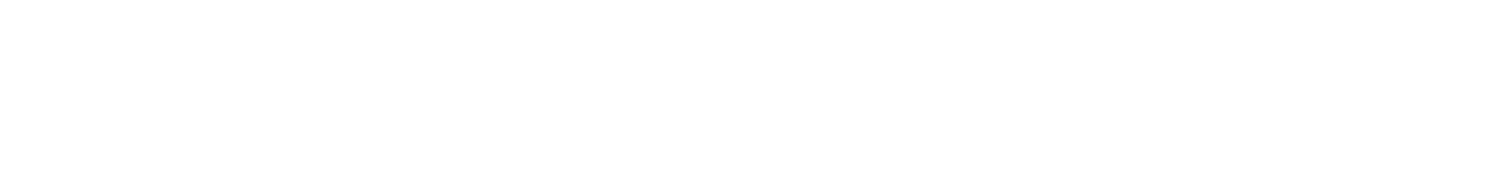

<svg xmlns="http://www.w3.org/2000/svg" viewBox="-20 -470 3440 440"><path d="M100 -350Q100 -350 100 -350Q100 -350 100 -350Q100 -350 100 -350Q100 -350 100 -350Q100 -350 100 -350Q100 -350 100 -350Q100 -350 100 -350Q100 -350 100 -350Q100 -350 100 -350Q100 -350 100 -350Q100 -350 100 -350Q100 -350 100 -350ZM300 -150Q300 -150 300 -150Q300 -150 300 -150Q300 -150 300 -150Q300 -150 300 -150Q300 -150 300 -150Q300 -150 300 -150Q300 -150 300 -150Q300 -150 300 -150Q300 -150 300 -150Q300 -150 300 -150Q300 -150 300 -150Q300 -150 300 -150ZM300 -250Q300 -250 300 -250Q300 -250 300 -250Q300 -250 300 -250Q300 -250 300 -250Q300 -250 300 -250Q300 -250 300 -250Q300 -250 300 -250Q300 -250 300 -250Q300 -250 300 -250Q300 -250 300 -250Q300 -250 300 -250Q300 -250 300 -250ZM200 -50Q200 -50 200 -50Q200 -50 200 -50Q200 -50 200 -50Q200 -50 200 -50Q200 -50 200 -50Q200 -50 200 -50Q200 -50 200 -50Q200 -50 200 -50Q200 -50 200 -50Q200 -50 200 -50Q200 -50 200 -50Q200 -50 200 -50ZM300 -350Q300 -350 300 -350Q300 -350 300 -350Q300 -350 300 -350Q300 -350 300 -350Q300 -350 300 -350Q300 -350 300 -350Q300 -350 300 -350Q300 -350 300 -350Q300 -350 300 -350Q300 -350 300 -350Q300 -350 300 -350Q300 -350 300 -350ZM100 -250Q100 -250 100 -250Q100 -250 100 -250Q100 -250 100 -250Q100 -250 100 -250Q100 -250 100 -250Q100 -250 100 -250Q100 -250 100 -250Q100 -250 100 -250Q100 -250 100 -250Q100 -250 100 -250Q100 -250 100 -250Q100 -250 100 -250ZM100 -150Q100 -150 100 -150Q100 -150 100 -150Q100 -150 100 -150Q100 -150 100 -150Q100 -150 100 -150Q100 -150 100 -150Q100 -150 100 -150Q100 -150 100 -150Q100 -150 100 -150Q100 -150 100 -150Q100 -150 100 -150Q100 -150 100 -150Z M700 -250Q700 -250 700 -250Q700 -250 700 -250Q700 -250 700 -250Q700 -250 700 -250Q700 -250 700 -250Q700 -250 700 -250Q700 -250 700 -250Q700 -250 700 -250Q700 -250 700 -250Q700 -250 700 -250Q700 -250 700 -250Q700 -250 700 -250ZM600 -250Q600 -250 600 -250Q600 -250 600 -250Q600 -250 600 -250Q600 -250 600 -250Q600 -250 600 -250Q600 -250 600 -250Q600 -250 600 -250Q600 -250 600 -250Q600 -250 600 -250Q600 -250 600 -250Q600 -250 600 -250Q600 -250 600 -250ZM600 -350Q600 -350 600 -350Q600 -350 600 -350Q600 -350 600 -350Q600 -350 600 -350Q600 -350 600 -350Q600 -350 600 -350Q600 -350 600 -350Q600 -350 600 -350Q600 -350 600 -350Q600 -350 600 -350Q600 -350 600 -350Q600 -350 600 -350ZM600 -50Q600 -50 600 -50Q600 -50 600 -50Q600 -50 600 -50Q600 -50 600 -50Q600 -50 600 -50Q600 -50 600 -50Q600 -50 600 -50Q600 -50 600 -50Q600 -50 600 -50Q600 -50 600 -50Q600 -50 600 -50Q600 -50 600 -50ZM500 -250Q500 -250 500 -250Q500 -250 500 -250Q500 -250 500 -250Q500 -250 500 -250Q500 -250 500 -250Q500 -250 500 -250Q500 -250 500 -250Q500 -250 500 -250Q500 -250 500 -250Q500 -250 500 -250Q500 -250 500 -250Q500 -250 500 -250ZM500 -150Q500 -150 500 -150Q500 -150 500 -150Q500 -150 500 -150Q500 -150 500 -150Q500 -150 500 -150Q500 -150 500 -150Q500 -150 500 -150Q500 -150 500 -150Q500 -150 500 -150Q500 -150 500 -150Q500 -150 500 -150Q500 -150 500 -150ZM700 -50Q700 -50 700 -50Q700 -50 700 -50Q700 -50 700 -50Q700 -50 700 -50Q700 -50 700 -50Q700 -50 700 -50Q700 -50 700 -50Q700 -50 700 -50Q700 -50 700 -50Q700 -50 700 -50Q700 -50 700 -50Q700 -50 700 -50Z M900 -250Q900 -250 900 -250Q900 -250 900 -250Q900 -250 900 -250Q900 -250 900 -250Q900 -250 900 -250Q900 -250 900 -250Q900 -250 900 -250Q900 -250 900 -250Q900 -250 900 -250Q900 -250 900 -250Q900 -250 900 -250Q900 -250 900 -250ZM900 -50Q900 -50 900 -50Q900 -50 900 -50Q900 -50 900 -50Q900 -50 900 -50Q900 -50 900 -50Q900 -50 900 -50Q900 -50 900 -50Q900 -50 900 -50Q900 -50 900 -50Q900 -50 900 -50Q900 -50 900 -50Q900 -50 900 -50ZM1000 -350Q1000 -350 1000 -350Q1000 -350 1000 -350Q1000 -350 1000 -350Q1000 -350 1000 -350Q1000 -350 1000 -350Q1000 -350 1000 -350Q1000 -350 1000 -350Q1000 -350 1000 -350Q1000 -350 1000 -350Q1000 -350 1000 -350Q1000 -350 1000 -350Q1000 -350 1000 -350ZM900 -150Q900 -150 900 -150Q900 -150 900 -150Q900 -150 900 -150Q900 -150 900 -150Q900 -150 900 -150Q900 -150 900 -150Q900 -150 900 -150Q900 -150 900 -150Q900 -150 900 -150Q900 -150 900 -150Q900 -150 900 -150Q900 -150 900 -150Z M1300 -250Q1300 -250 1300 -250Q1300 -250 1300 -250Q1300 -250 1300 -250Q1300 -250 1300 -250Q1300 -250 1300 -250Q1300 -250 1300 -250Q1300 -250 1300 -250Q1300 -250 1300 -250Q1300 -250 1300 -250Q1300 -250 1300 -250Q1300 -250 1300 -250Q1300 -250 1300 -250ZM1200 -50Q1200 -50 1200 -50Q1200 -50 1200 -50Q1200 -50 1200 -50Q1200 -50 1200 -50Q1200 -50 1200 -50Q1200 -50 1200 -50Q1200 -50 1200 -50Q1200 -50 1200 -50Q1200 -50 1200 -50Q1200 -50 1200 -50Q1200 -50 1200 -50Q1200 -50 1200 -50ZM1300 -50Q1300 -50 1300 -50Q1300 -50 1300 -50Q1300 -50 1300 -50Q1300 -50 1300 -50Q1300 -50 1300 -50Q1300 -50 1300 -50Q1300 -50 1300 -50Q1300 -50 1300 -50Q1300 -50 1300 -50Q1300 -50 1300 -50Q1300 -50 1300 -50Q1300 -50 1300 -50ZM1300 -350Q1300 -350 1300 -350Q1300 -350 1300 -350Q1300 -350 1300 -350Q1300 -350 1300 -350Q1300 -350 1300 -350Q1300 -350 1300 -350Q1300 -350 1300 -350Q1300 -350 1300 -350Q1300 -350 1300 -350Q1300 -350 1300 -350Q1300 -350 1300 -350Q1300 -350 1300 -350ZM1200 -150Q1200 -150 1200 -150Q1200 -150 1200 -150Q1200 -150 1200 -150Q1200 -150 1200 -150Q1200 -150 1200 -150Q1200 -150 1200 -150Q1200 -150 1200 -150Q1200 -150 1200 -150Q1200 -150 1200 -150Q1200 -150 1200 -150Q1200 -150 1200 -150Q1200 -150 1200 -150ZM1200 -350Q1200 -350 1200 -350Q1200 -350 1200 -350Q1200 -350 1200 -350Q1200 -350 1200 -350Q1200 -350 1200 -350Q1200 -350 1200 -350Q1200 -350 1200 -350Q1200 -350 1200 -350Q1200 -350 1200 -350Q1200 -350 1200 -350Q1200 -350 1200 -350Q1200 -350 1200 -350Z M1500 -50Q1500 -50 1500 -50Q1500 -50 1500 -50Q1500 -50 1500 -50Q1500 -50 1500 -50Q1500 -50 1500 -50Q1500 -50 1500 -50Q1500 -50 1500 -50Q1500 -50 1500 -50Q1500 -50 1500 -50Q1500 -50 1500 -50Q1500 -50 1500 -50Q1500 -50 1500 -50ZM1500 -150Q1500 -150 1500 -150Q1500 -150 1500 -150Q1500 -150 1500 -150Q1500 -150 1500 -150Q1500 -150 1500 -150Q1500 -150 1500 -150Q1500 -150 1500 -150Q1500 -150 1500 -150Q1500 -150 1500 -150Q1500 -150 1500 -150Q1500 -150 1500 -150Q1500 -150 1500 -150ZM1700 -50Q1700 -50 1700 -50Q1700 -50 1700 -50Q1700 -50 1700 -50Q1700 -50 1700 -50Q1700 -50 1700 -50Q1700 -50 1700 -50Q1700 -50 1700 -50Q1700 -50 1700 -50Q1700 -50 1700 -50Q1700 -50 1700 -50Q1700 -50 1700 -50Q1700 -50 1700 -50ZM1700 -150Q1700 -150 1700 -150Q1700 -150 1700 -150Q1700 -150 1700 -150Q1700 -150 1700 -150Q1700 -150 1700 -150Q1700 -150 1700 -150Q1700 -150 1700 -150Q1700 -150 1700 -150Q1700 -150 1700 -150Q1700 -150 1700 -150Q1700 -150 1700 -150Q1700 -150 1700 -150ZM1700 -250Q1700 -250 1700 -250Q1700 -250 1700 -250Q1700 -250 1700 -250Q1700 -250 1700 -250Q1700 -250 1700 -250Q1700 -250 1700 -250Q1700 -250 1700 -250Q1700 -250 1700 -250Q1700 -250 1700 -250Q1700 -250 1700 -250Q1700 -250 1700 -250Q1700 -250 1700 -250ZM1600 -350Q1600 -350 1600 -350Q1600 -350 1600 -350Q1600 -350 1600 -350Q1600 -350 1600 -350Q1600 -350 1600 -350Q1600 -350 1600 -350Q1600 -350 1600 -350Q1600 -350 1600 -350Q1600 -350 1600 -350Q1600 -350 1600 -350Q1600 -350 1600 -350Q1600 -350 1600 -350ZM1500 -350Q1500 -350 1500 -350Q1500 -350 1500 -350Q1500 -350 1500 -350Q1500 -350 1500 -350Q1500 -350 1500 -350Q1500 -350 1500 -350Q1500 -350 1500 -350Q1500 -350 1500 -350Q1500 -350 1500 -350Q1500 -350 1500 -350Q1500 -350 1500 -350Q1500 -350 1500 -350ZM1600 -150Q1600 -150 1600 -150Q1600 -150 1600 -150Q1600 -150 1600 -150Q1600 -150 1600 -150Q1600 -150 1600 -150Q1600 -150 1600 -150Q1600 -150 1600 -150Q1600 -150 1600 -150Q1600 -150 1600 -150Q1600 -150 1600 -150Q1600 -150 1600 -150Q1600 -150 1600 -150Z M2300 -50Q2300 -50 2300 -50Q2300 -50 2300 -50Q2300 -50 2300 -50Q2300 -50 2300 -50Q2300 -50 2300 -50Q2300 -50 2300 -50Q2300 -50 2300 -50Q2300 -50 2300 -50Q2300 -50 2300 -50Q2300 -50 2300 -50Q2300 -50 2300 -50Q2300 -50 2300 -50ZM2300 -150Q2300 -150 2300 -150Q2300 -150 2300 -150Q2300 -150 2300 -150Q2300 -150 2300 -150Q2300 -150 2300 -150Q2300 -150 2300 -150Q2300 -150 2300 -150Q2300 -150 2300 -150Q2300 -150 2300 -150Q2300 -150 2300 -150Q2300 -150 2300 -150Q2300 -150 2300 -150ZM2300 -250Q2300 -250 2300 -250Q2300 -250 2300 -250Q2300 -250 2300 -250Q2300 -250 2300 -250Q2300 -250 2300 -250Q2300 -250 2300 -250Q2300 -250 2300 -250Q2300 -250 2300 -250Q2300 -250 2300 -250Q2300 -250 2300 -250Q2300 -250 2300 -250Q2300 -250 2300 -250ZM2200 -350Q2200 -350 2200 -350Q2200 -350 2200 -350Q2200 -350 2200 -350Q2200 -350 2200 -350Q2200 -350 2200 -350Q2200 -350 2200 -350Q2200 -350 2200 -350Q2200 -350 2200 -350Q2200 -350 2200 -350Q2200 -350 2200 -350Q2200 -350 2200 -350Q2200 -350 2200 -350ZM2100 -50Q2100 -50 2100 -50Q2100 -50 2100 -50Q2100 -50 2100 -50Q2100 -50 2100 -50Q2100 -50 2100 -50Q2100 -50 2100 -50Q2100 -50 2100 -50Q2100 -50 2100 -50Q2100 -50 2100 -50Q2100 -50 2100 -50Q2100 -50 2100 -50Q2100 -50 2100 -50ZM2100 -150Q2100 -150 2100 -150Q2100 -150 2100 -150Q2100 -150 2100 -150Q2100 -150 2100 -150Q2100 -150 2100 -150Q2100 -150 2100 -150Q2100 -150 2100 -150Q2100 -150 2100 -150Q2100 -150 2100 -150Q2100 -150 2100 -150Q2100 -150 2100 -150Q2100 -150 2100 -150ZM2100 -250Q2100 -250 2100 -250Q2100 -250 2100 -250Q2100 -250 2100 -250Q2100 -250 2100 -250Q2100 -250 2100 -250Q2100 -250 2100 -250Q2100 -250 2100 -250Q2100 -250 2100 -250Q2100 -250 2100 -250Q2100 -250 2100 -250Q2100 -250 2100 -250Q2100 -250 2100 -250ZM2000 -350Q2000 -350 2000 -350Q2000 -350 2000 -350Q2000 -350 2000 -350Q2000 -350 2000 -350Q2000 -350 2000 -350Q2000 -350 2000 -350Q2000 -350 2000 -350Q2000 -350 2000 -350Q2000 -350 2000 -350Q2000 -350 2000 -350Q2000 -350 2000 -350Q2000 -350 2000 -350ZM1900 -350Q1900 -350 1900 -350Q1900 -350 1900 -350Q1900 -350 1900 -350Q1900 -350 1900 -350Q1900 -350 1900 -350Q1900 -350 1900 -350Q1900 -350 1900 -350Q1900 -350 1900 -350Q1900 -350 1900 -350Q1900 -350 1900 -350Q1900 -350 1900 -350Q1900 -350 1900 -350ZM1900 -250Q1900 -250 1900 -250Q1900 -250 1900 -250Q1900 -250 1900 -250Q1900 -250 1900 -250Q1900 -250 1900 -250Q1900 -250 1900 -250Q1900 -250 1900 -250Q1900 -250 1900 -250Q1900 -250 1900 -250Q1900 -250 1900 -250Q1900 -250 1900 -250Q1900 -250 1900 -250ZM1900 -150Q1900 -150 1900 -150Q1900 -150 1900 -150Q1900 -150 1900 -150Q1900 -150 1900 -150Q1900 -150 1900 -150Q1900 -150 1900 -150Q1900 -150 1900 -150Q1900 -150 1900 -150Q1900 -150 1900 -150Q1900 -150 1900 -150Q1900 -150 1900 -150Q1900 -150 1900 -150ZM1900 -50Q1900 -50 1900 -50Q1900 -50 1900 -50Q1900 -50 1900 -50Q1900 -50 1900 -50Q1900 -50 1900 -50Q1900 -50 1900 -50Q1900 -50 1900 -50Q1900 -50 1900 -50Q1900 -50 1900 -50Q1900 -50 1900 -50Q1900 -50 1900 -50Q1900 -50 1900 -50Z M2700 -250Q2700 -250 2700 -250Q2700 -250 2700 -250Q2700 -250 2700 -250Q2700 -250 2700 -250Q2700 -250 2700 -250Q2700 -250 2700 -250Q2700 -250 2700 -250Q2700 -250 2700 -250Q2700 -250 2700 -250Q2700 -250 2700 -250Q2700 -250 2700 -250Q2700 -250 2700 -250ZM2600 -250Q2600 -250 2600 -250Q2600 -250 2600 -250Q2600 -250 2600 -250Q2600 -250 2600 -250Q2600 -250 2600 -250Q2600 -250 2600 -250Q2600 -250 2600 -250Q2600 -250 2600 -250Q2600 -250 2600 -250Q2600 -250 2600 -250Q2600 -250 2600 -250Q2600 -250 2600 -250ZM2600 -350Q2600 -350 2600 -350Q2600 -350 2600 -350Q2600 -350 2600 -350Q2600 -350 2600 -350Q2600 -350 2600 -350Q2600 -350 2600 -350Q2600 -350 2600 -350Q2600 -350 2600 -350Q2600 -350 2600 -350Q2600 -350 2600 -350Q2600 -350 2600 -350Q2600 -350 2600 -350ZM2600 -50Q2600 -50 2600 -50Q2600 -50 2600 -50Q2600 -50 2600 -50Q2600 -50 2600 -50Q2600 -50 2600 -50Q2600 -50 2600 -50Q2600 -50 2600 -50Q2600 -50 2600 -50Q2600 -50 2600 -50Q2600 -50 2600 -50Q2600 -50 2600 -50Q2600 -50 2600 -50ZM2500 -250Q2500 -250 2500 -250Q2500 -250 2500 -250Q2500 -250 2500 -250Q2500 -250 2500 -250Q2500 -250 2500 -250Q2500 -250 2500 -250Q2500 -250 2500 -250Q2500 -250 2500 -250Q2500 -250 2500 -250Q2500 -250 2500 -250Q2500 -250 2500 -250Q2500 -250 2500 -250ZM2500 -150Q2500 -150 2500 -150Q2500 -150 2500 -150Q2500 -150 2500 -150Q2500 -150 2500 -150Q2500 -150 2500 -150Q2500 -150 2500 -150Q2500 -150 2500 -150Q2500 -150 2500 -150Q2500 -150 2500 -150Q2500 -150 2500 -150Q2500 -150 2500 -150Q2500 -150 2500 -150ZM2700 -50Q2700 -50 2700 -50Q2700 -50 2700 -50Q2700 -50 2700 -50Q2700 -50 2700 -50Q2700 -50 2700 -50Q2700 -50 2700 -50Q2700 -50 2700 -50Q2700 -50 2700 -50Q2700 -50 2700 -50Q2700 -50 2700 -50Q2700 -50 2700 -50Q2700 -50 2700 -50Z M2900 -450Q2900 -450 2900 -450Q2900 -450 2900 -450Q2900 -450 2900 -450Q2900 -450 2900 -450Q2900 -450 2900 -450Q2900 -450 2900 -450Q2900 -450 2900 -450Q2900 -450 2900 -450Q2900 -450 2900 -450Q2900 -450 2900 -450Q2900 -450 2900 -450Q2900 -450 2900 -450ZM2900 -350Q2900 -350 2900 -350Q2900 -350 2900 -350Q2900 -350 2900 -350Q2900 -350 2900 -350Q2900 -350 2900 -350Q2900 -350 2900 -350Q2900 -350 2900 -350Q2900 -350 2900 -350Q2900 -350 2900 -350Q2900 -350 2900 -350Q2900 -350 2900 -350Q2900 -350 2900 -350ZM2900 -250Q2900 -250 2900 -250Q2900 -250 2900 -250Q2900 -250 2900 -250Q2900 -250 2900 -250Q2900 -250 2900 -250Q2900 -250 2900 -250Q2900 -250 2900 -250Q2900 -250 2900 -250Q2900 -250 2900 -250Q2900 -250 2900 -250Q2900 -250 2900 -250Q2900 -250 2900 -250ZM2900 -150Q2900 -150 2900 -150Q2900 -150 2900 -150Q2900 -150 2900 -150Q2900 -150 2900 -150Q2900 -150 2900 -150Q2900 -150 2900 -150Q2900 -150 2900 -150Q2900 -150 2900 -150Q2900 -150 2900 -150Q2900 -150 2900 -150Q2900 -150 2900 -150Q2900 -150 2900 -150ZM2900 -50Q2900 -50 2900 -50Q2900 -50 2900 -50Q2900 -50 2900 -50Q2900 -50 2900 -50Q2900 -50 2900 -50Q2900 -50 2900 -50Q2900 -50 2900 -50Q2900 -50 2900 -50Q2900 -50 2900 -50Q2900 -50 2900 -50Q2900 -50 2900 -50Q2900 -50 2900 -50Z M3200 -50Q3200 -50 3200 -50Q3200 -50 3200 -50Q3200 -50 3200 -50Q3200 -50 3200 -50Q3200 -50 3200 -50Q3200 -50 3200 -50Q3200 -50 3200 -50Q3200 -50 3200 -50Q3200 -50 3200 -50Q3200 -50 3200 -50Q3200 -50 3200 -50Q3200 -50 3200 -50ZM3300 -150Q3300 -150 3300 -150Q3300 -150 3300 -150Q3300 -150 3300 -150Q3300 -150 3300 -150Q3300 -150 3300 -150Q3300 -150 3300 -150Q3300 -150 3300 -150Q3300 -150 3300 -150Q3300 -150 3300 -150Q3300 -150 3300 -150Q3300 -150 3300 -150Q3300 -150 3300 -150ZM3300 -250Q3300 -250 3300 -250Q3300 -250 3300 -250Q3300 -250 3300 -250Q3300 -250 3300 -250Q3300 -250 3300 -250Q3300 -250 3300 -250Q3300 -250 3300 -250Q3300 -250 3300 -250Q3300 -250 3300 -250Q3300 -250 3300 -250Q3300 -250 3300 -250Q3300 -250 3300 -250ZM3200 -350Q3200 -350 3200 -350Q3200 -350 3200 -350Q3200 -350 3200 -350Q3200 -350 3200 -350Q3200 -350 3200 -350Q3200 -350 3200 -350Q3200 -350 3200 -350Q3200 -350 3200 -350Q3200 -350 3200 -350Q3200 -350 3200 -350Q3200 -350 3200 -350Q3200 -350 3200 -350ZM3300 -450Q3300 -450 3300 -450Q3300 -450 3300 -450Q3300 -450 3300 -450Q3300 -450 3300 -450Q3300 -450 3300 -450Q3300 -450 3300 -450Q3300 -450 3300 -450Q3300 -450 3300 -450Q3300 -450 3300 -450Q3300 -450 3300 -450Q3300 -450 3300 -450Q3300 -450 3300 -450ZM3300 -350Q3300 -350 3300 -350Q3300 -350 3300 -350Q3300 -350 3300 -350Q3300 -350 3300 -350Q3300 -350 3300 -350Q3300 -350 3300 -350Q3300 -350 3300 -350Q3300 -350 3300 -350Q3300 -350 3300 -350Q3300 -350 3300 -350Q3300 -350 3300 -350Q3300 -350 3300 -350ZM3100 -250Q3100 -250 3100 -250Q3100 -250 3100 -250Q3100 -250 3100 -250Q3100 -250 3100 -250Q3100 -250 3100 -250Q3100 -250 3100 -250Q3100 -250 3100 -250Q3100 -250 3100 -250Q3100 -250 3100 -250Q3100 -250 3100 -250Q3100 -250 3100 -250Q3100 -250 3100 -250ZM3100 -150Q3100 -150 3100 -150Q3100 -150 3100 -150Q3100 -150 3100 -150Q3100 -150 3100 -150Q3100 -150 3100 -150Q3100 -150 3100 -150Q3100 -150 3100 -150Q3100 -150 3100 -150Q3100 -150 3100 -150Q3100 -150 3100 -150Q3100 -150 3100 -150Q3100 -150 3100 -150ZM3300 -50Q3300 -50 3300 -50Q3300 -50 3300 -50Q3300 -50 3300 -50Q3300 -50 3300 -50Q3300 -50 3300 -50Q3300 -50 3300 -50Q3300 -50 3300 -50Q3300 -50 3300 -50Q3300 -50 3300 -50Q3300 -50 3300 -50Q3300 -50 3300 -50Q3300 -50 3300 -50Z"/></svg>

Font: TINY 5x3
Style: Regular
Weight: 400
Designer: Jack Halten Fahnestock
Foundry: Velvetyne Type Foundry
Version: Version 1.002